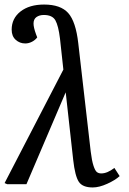

<svg xmlns="http://www.w3.org/2000/svg" viewBox="-20 -802 561 836"><path d="M241.2 -633.8Q234.4 -689.9 221.2 -713.4Q208 -736.8 170.9 -736.8Q151.9 -736.8 138.9 -727.8Q126 -718.8 126 -699.2Q126 -682.6 137.2 -651.9L142.1 -639.2Q133.3 -627.4 119.1 -620.1Q105 -612.8 89.8 -612.8Q65.9 -612.8 48.3 -628.7Q30.8 -644.5 30.8 -672.9Q30.8 -721.7 69.3 -752Q107.9 -782.2 171.9 -782.2Q244.1 -782.2 277.1 -745.1Q310.1 -708 320.8 -613.8L375 -142.1Q379.9 -102.1 387 -80.6Q394 -59.1 401.6 -53Q409.2 -46.9 420.9 -46.9Q447.3 -46.9 478 -70.8L501 -35.2Q481.9 -17.6 446.8 -1.7Q411.6 14.2 383.8 14.2Q338.9 14.2 322.8 -11Q306.6 -36.1 298.8 -105L266.1 -399.9L262.2 -391.1L95.2 0H11.2L0 -4.9L255.9 -499Z"/></svg>

Font: Literata Book
Style: Italic
Weight: 400
Italic angle: -3°
Designer: Latin by Veronika Burian and Jose Scaglione. Greek by Irene Vlachou. Cyrillic by Vera Evstafieva
Foundry: TypeTogether
Version: Version 1.003;PS 001.003;hotconv 1.0.88;makeotf.lib2.5.64775